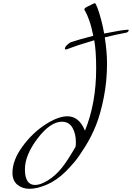

<svg xmlns="http://www.w3.org/2000/svg" viewBox="-20 -1166 826 1202"><path d="M453 -247Q455 -257 455 -277Q455 -329 433.5 -366.5Q412 -404 368 -404Q295 -404 215.5 -299.5Q136 -195 136 -106Q136 -8 200 -8Q233 -8 279.5 -36.5Q326 -65 366 -114Q401 -157 453 -247ZM508 -1108Q508 -1116 534 -1128Q541 -1131 550.5 -1136Q560 -1141 565.5 -1143.5Q571 -1146 574 -1146Q579 -1146 590.5 -1115.5Q602 -1085 614 -1039.5Q626 -994 632 -956Q740 -978 780 -980Q786 -980 786 -976Q786 -972 780.5 -967Q775 -962 772 -962Q703 -949 636 -932Q650 -841 650 -768Q650 -657 629.5 -554.5Q609 -452 581 -382Q553 -312 513.5 -248.5Q474 -185 446.5 -152.5Q419 -120 390 -91Q334 -36 273 -10Q212 16 164 16Q120 16 89 -9.5Q58 -35 58 -84Q58 -163 120 -248Q182 -333 262.5 -385.5Q343 -438 402 -438Q475 -438 512 -348Q582 -520 582 -736Q582 -849 570 -914Q538 -904 511.5 -896Q485 -888 468.5 -882.5Q452 -877 438.5 -872Q425 -867 418 -864.5Q411 -862 405.5 -860Q400 -858 398 -857.5Q396 -857 394 -856.5Q392 -856 390 -856L386 -860Q386 -872 401 -885.5Q416 -899 424 -902Q472 -918 564 -942Q553 -998 539 -1037Q525 -1076 516.5 -1090.5Q508 -1105 508 -1108Z"/></svg>

Font: Miama Nueva
Style: Medium
Weight: 400
Italic angle: -28°
Version: Version 1.0